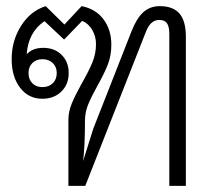

<svg xmlns="http://www.w3.org/2000/svg" viewBox="-20 -606 707 626"><path d="M586 -486V0H532V-496Q532 -519 524.5 -530Q517 -541 499 -541Q484 -541 473 -530.5Q462 -520 454 -498L258 0H203V-215Q203 -242 214 -268.5Q225 -295 246 -333Q269 -373 281 -402Q293 -431 293 -462Q293 -487 281 -508Q269 -529 248 -538L189 -477L125 -537Q72 -501 67 -429Q86 -450 121 -450Q158 -450 181 -427Q204 -404 204 -368Q204 -331 180 -307.5Q156 -284 118 -284Q73 -284 45.5 -320Q18 -356 18 -413Q18 -473 48.5 -521.5Q79 -570 129 -586L190 -526L246 -586Q292 -577 317.5 -543Q343 -509 343 -460Q343 -425 331.5 -395.5Q320 -366 298 -327Q278 -291 267.5 -265.5Q257 -240 257 -212Q257 -128 251 -81L284 -186L408 -502Q425 -546 447 -566Q469 -586 501 -586Q544 -586 565 -562Q586 -538 586 -486ZM73 -368Q73 -347 85.5 -334.5Q98 -322 118 -322Q139 -322 152 -334.5Q165 -347 165 -368Q165 -388 152 -400.5Q139 -413 118 -413Q98 -413 85.5 -400.5Q73 -388 73 -368Z"/></svg>

Font: Sarabun ExtraLight
Style: Regular
Weight: 275
Designer: Suppakit Chalermlarp | Katatrad Co.,Ltd.
Foundry: Cadson Demak Co.,Ltd.
Version: Version 1.000; ttfautohint (v1.6)